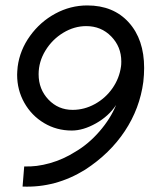

<svg xmlns="http://www.w3.org/2000/svg" viewBox="-20 -676 598 706"><path d="M510 -426Q510 -402 507 -375Q494 -277 439 -194Q384 -111 293 -52Q185 15 63 10L69 -64Q114 -62 163.5 -76Q213 -90 257 -118Q305 -146 345.5 -192.5Q386 -239 407 -290Q380 -249 333 -222.5Q286 -196 244 -196Q188 -196 142 -223.5Q96 -251 69.5 -298Q43 -345 43 -401Q43 -411 45 -431Q53 -492 90.5 -544Q128 -596 183.5 -626Q239 -656 301 -656Q397 -656 453.5 -593.5Q510 -531 510 -426ZM122 -403Q122 -348 158 -310Q194 -272 247 -272Q290 -272 329 -293.5Q368 -315 393.5 -351.5Q419 -388 425 -432Q426 -438 426 -450Q426 -504 389 -542Q352 -580 297 -580Q253 -580 212.5 -555.5Q172 -531 147 -490Q122 -449 122 -403Z"/></svg>

Font: Bellota Text
Style: Bold Italic
Weight: 700
Italic angle: -7.5°
Designer: Kemie Guaida
Foundry: Kemie Guaida
Version: Version 4.001